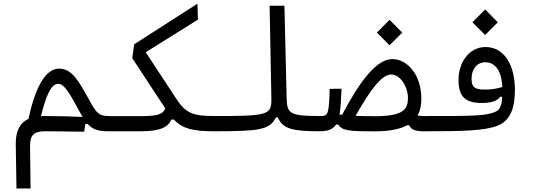

<svg xmlns="http://www.w3.org/2000/svg" viewBox="-20 -725 2970 1064"><path d="M71.3 319.3H149.4L146.5 87.4C145.5 26.4 165 2.4 230 2.4C286.6 2.4 369.6 3.9 446.3 4.9L453.1 -38.1L465.3 -38.6C492.7 -7.8 523.9 2.4 580.1 2.4C603.5 2.4 619.1 -7.8 619.1 -43.9C619.1 -72.3 609.4 -82 585.9 -82C531.7 -82 517.1 -92.3 477.1 -166C415 -278.8 378.4 -344.7 307.6 -344.7C227.5 -344.7 172.9 -229.5 137.7 -65.9C87.4 -43 66.4 4.9 67.4 76.2ZM437.5 -77.1C379.4 -80.1 296.9 -82 227.5 -82C220.2 -82 213.4 -82 207 -81.5C233.9 -189 261.2 -260.3 302.2 -260.3C336.9 -260.3 363.8 -211.4 420.9 -106.4C426.8 -95.7 432.1 -85.9 437.5 -77.1Z M1166 2.4C1180.2 2.4 1195.3 -8.8 1195.3 -45.9C1195.3 -65.4 1187.5 -82 1171.9 -82C1048.8 -82 1009.8 -96.2 955.6 -179.7L787.6 -435.5L1076.7 -616.2L1074.2 -704.6L723.6 -479.5L712.9 -402.8L896 -124C881.8 -92.8 857.9 -81.5 762.2 -81.5H585.9L580.1 2.4H757.8C870.6 2.4 910.6 -20.5 930.2 -62.5H942.9C991.2 -12.2 1047.4 2.4 1166 2.4Z M1166 2.4C1417 2.4 1474.6 -4.9 1509.3 -74.7H1519.5C1546.4 -9.8 1604 2.4 1752 2.4C1780.3 2.4 1794.4 -7.3 1794.4 -42C1794.4 -70.3 1782.7 -82 1757.8 -82C1583.5 -82 1570.3 -94.7 1568.4 -183.6L1556.2 -693.4H1474.1L1483.9 -179.2C1485.4 -86.9 1464.8 -82 1171.9 -82C1152.3 -82 1137.7 -73.7 1137.7 -42C1137.7 -13.2 1147 2.4 1166 2.4Z M2338.4 2.9C2368.2 2.9 2380.4 -12.7 2380.4 -45.4C2380.4 -72.8 2370.6 -81.5 2343.8 -81.5C2325.2 -81.5 2310.1 -82 2293.5 -84.5C2308.6 -110.4 2314.9 -142.1 2314.9 -178.2C2314.9 -309.1 2238.8 -397.5 2153.8 -397.5C2067.4 -397.5 1975.1 -277.3 1875.5 -88.4C1870.6 -89.4 1866.2 -89.8 1861.3 -90.8C1868.2 -126 1870.1 -173.3 1872.6 -233.4L1807.1 -232.4C1802.7 -95.2 1799.3 -82 1757.8 -82L1752 2.4C1797.9 2.4 1825.2 -8.8 1842.3 -34.7H1855C1874 0 1921.4 2.9 2053.7 2.9C2136.7 2.9 2196.3 -8.8 2237.3 -31.2H2247.1C2259.3 -4.9 2281.7 2.9 2338.4 2.9ZM1950.7 -83C2034.7 -232.4 2096.7 -312 2147.5 -312C2201.2 -312 2240.7 -240.7 2240.7 -182.6C2240.7 -120.1 2216.8 -81.1 2060.1 -81.1C2015.1 -81.1 1980 -81.5 1950.7 -83ZM2138.7 -474.1 2209 -544.4 2138.7 -615.2 2068.4 -544.4Z M2335.9 2.4C2539.6 2.4 2664.6 0.5 2738.3 -28.8C2804.7 -56.2 2833.5 -119.6 2833.5 -226.6C2833.5 -366.2 2773.9 -464.4 2670.4 -464.4C2580.6 -464.4 2521 -379.9 2521 -282.7C2521 -188.5 2558.6 -154.3 2651.4 -154.3C2709.5 -154.3 2736.8 -168.5 2752 -188.5L2763.2 -189C2759.8 -125 2744.1 -111.8 2714.4 -101.1C2660.2 -82 2576.2 -82 2359.4 -82C2354 -82 2348.6 -82 2343.3 -82ZM2763.7 -242.7C2734.4 -234.4 2706.1 -228.5 2667.5 -228.5C2608.4 -228.5 2593.3 -243.2 2593.3 -289.6C2593.3 -337.9 2620.1 -379.9 2669.4 -379.9C2722.7 -379.9 2759.3 -335.4 2763.7 -242.7ZM2668.5 -531.2 2738.8 -601.6 2668.5 -672.4 2598.1 -601.6Z"/></svg>

Font: Cascadia Mono PL SemiLight
Style: Regular
Weight: 350
Monospace: yes
Designer: Aaron Bell
Foundry: Saja Typeworks
Version: Version 2404.023